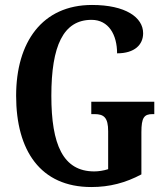

<svg xmlns="http://www.w3.org/2000/svg" viewBox="-20 -744 672 774"><path d="M348 10C422 10 486 -7 550 -41V-211C550 -270 561 -284 595 -284H602V-334H348V-284H361C399 -284 416 -270 416 -215V-62C397 -56 377 -53 360 -53C234 -53 187 -161 187 -358C187 -559 235 -664 349 -664C418 -664 452 -604 452 -529C523 -529 557 -564 557 -610C557 -674 486 -724 351 -724C150 -724 45 -574 45 -358C45 -137 143 10 348 10Z"/></svg>

Font: Noto Serif Bengali ExtraCondensed
Style: Bold
Weight: 700
Width: 2
Designer: Juan Bruce, Universal Thirst, Indian Type Foundry and the Monotype Design Team.
Foundry: Monotype Imaging Inc.
Version: Version 2.003